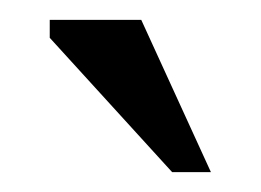

<svg xmlns="http://www.w3.org/2000/svg" viewBox="-20 -694 262 193"><path d="M122 -674H30V-656L153 -521H192Z"/></svg>

Font: mjx-stx-n
Style: Regular
Weight: 500
Version: 1.0.0